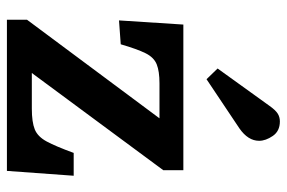

<svg xmlns="http://www.w3.org/2000/svg" viewBox="-157 -672 829 555"><g transform="rotate(90 257.5 -394.5)"><path d="M37 0V-58L322 -441H221Q186 -441 166 -433Q146 -425 134 -401Q122 -377 108 -329L39 -324L51 -510H472V-452L191 -72H294Q333 -72 354 -80.5Q375 -89 389 -115Q403 -141 422 -193H488L474 0ZM209 -577 178 -609 286 -759Q298 -776 308 -782.5Q318 -789 331 -789Q359 -789 373 -768.5Q387 -748 387 -729Q387 -697 351 -672Z"/></g></svg>

Font: Literata SemiBold
Style: Regular
Weight: 600
Designer: Latin by Veronika Burian and Jose Scaglione. Greek by Irene Vlachou. Cyrillic by Vera Evstafieva.
Foundry: TypeTogether
Version: Version 3.103; ttfautohint (v1.8.4.7-5d5b);gftools[0.9.29]